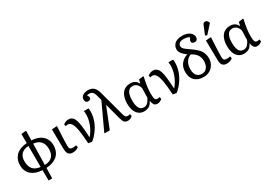

<svg xmlns="http://www.w3.org/2000/svg" viewBox="33 -1931 4630 3283"><g transform="rotate(-30 2348.5 -289.0)"><path d="M340.8 219.2 338.9 14.2Q274.9 11.2 222.4 -6.3Q169.9 -23.9 130.4 -55.7Q90.8 -87.4 68.8 -137Q46.9 -186.5 46.9 -250Q46.9 -303.2 63 -348.4Q79.1 -393.6 112.8 -430.9Q146.5 -468.3 203.6 -491.9Q260.7 -515.6 336.9 -521L335 -701.2L419.9 -710.9L433.1 -705.1L428.2 -521Q511.7 -517.6 575.4 -488.5Q639.2 -459.5 677.5 -401.4Q715.8 -343.3 715.8 -262.2Q715.8 -195.3 692.9 -142.8Q669.9 -90.3 629.2 -57.1Q588.4 -23.9 534.9 -5.6Q481.4 12.7 417 15.1L412.1 219.2ZM338.9 -48.8 336.9 -463.9Q246.6 -460.9 196.8 -411.6Q147 -362.3 147 -271Q147 -167 195.1 -112.5Q243.2 -58.1 338.9 -48.8ZM418 -43Q510.7 -43.9 563.5 -93.8Q616.2 -143.6 616.2 -243.2Q616.2 -438 426.8 -458Z M940.9 14.2Q911.1 14.2 890.1 4.4Q869.1 -5.4 857.9 -19.3Q846.7 -33.2 840.6 -56.2Q834.5 -79.1 833 -97.7Q831.5 -116.2 831.5 -143.1L826.7 -507.8L918.9 -516.1L929.7 -511.2Q923.8 -431.2 918.7 -306.9Q913.6 -182.6 913.6 -140.1Q913.6 -94.7 927.5 -76.9Q941.4 -59.1 986.8 -59.1Q1024.9 -59.1 1047.9 -66.9L1057.6 -25.9Q1038.1 -6.3 1007.1 3.9Q976.1 14.2 940.9 14.2Z M1317.4 18.1 1245.6 6.8Q1235.8 -162.1 1219 -259.3Q1202.1 -356.4 1173.6 -401.1Q1145 -445.8 1099.6 -445.8Q1085.4 -445.8 1059.6 -438L1049.8 -476.1Q1062 -488.3 1090.6 -502.2Q1119.1 -516.1 1153.8 -516.1Q1173.3 -516.1 1189.2 -512.2Q1205.1 -508.3 1218.5 -498.5Q1231.9 -488.8 1242.4 -477.3Q1252.9 -465.8 1261.7 -446Q1270.5 -426.3 1277.1 -406.7Q1283.7 -387.2 1289.1 -357.2Q1294.4 -327.1 1298.1 -299.6Q1301.8 -272 1305.2 -231.4Q1308.6 -190.9 1311 -155Q1313.5 -119.1 1316.4 -67.9L1322.8 -75.2Q1393.1 -159.2 1427.7 -255.6Q1462.4 -352.1 1462.4 -439Q1462.4 -475.6 1456.5 -506.8H1537.6L1550.8 -501Q1553.7 -474.1 1553.7 -449.2Q1553.7 -388.2 1539.6 -328.4Q1525.4 -268.6 1502.4 -219.5Q1479.5 -170.4 1448.2 -124.8Q1417 -79.1 1384.8 -44.7Q1352.5 -10.3 1317.4 18.1Z M2030.3 14.2Q1983.9 14.2 1961.2 -11.2Q1938.5 -36.6 1918.5 -111.8L1839.4 -411.1L1836.4 -402.8L1675.3 0H1583.5L1570.3 -5.9L1810.5 -522L1785.2 -619.1Q1771 -671.9 1747.8 -695.6Q1724.6 -719.2 1683.1 -719.2Q1655.8 -719.2 1637.2 -711.9Q1661.1 -679.7 1661.1 -654.8Q1661.1 -639.2 1647.9 -626.5Q1634.8 -613.8 1606.4 -613.8Q1575.7 -613.8 1562.5 -632.1Q1549.3 -650.4 1549.3 -675.8Q1549.3 -729 1591.1 -755.6Q1632.8 -782.2 1693.4 -782.2Q1762.2 -782.2 1803.5 -745.4Q1844.7 -708.5 1866.2 -627L2001.5 -128.9Q2012.2 -88.9 2027.8 -74Q2043.5 -59.1 2067.4 -59.1Q2085.9 -59.1 2112.3 -66.9L2122.6 -25.9Q2108.4 -11.7 2083.3 1.2Q2058.1 14.2 2030.3 14.2Z M2351.1 14.2Q2288.1 14.2 2244.4 -21Q2200.7 -56.2 2180.7 -113.8Q2160.6 -171.4 2160.6 -247.1Q2160.6 -283.7 2165.8 -318.1Q2170.9 -352.5 2185.5 -390.6Q2200.2 -428.7 2223.1 -456.5Q2246.1 -484.4 2285.9 -502.7Q2325.7 -521 2377 -521Q2483.9 -521 2525.9 -428.2L2544.9 -503.9L2626 -515.1L2638.7 -508.8Q2594.7 -325.2 2594.7 -193.8Q2594.7 -149.4 2598.6 -121.6Q2602.5 -93.8 2611.3 -80.6Q2620.1 -67.4 2629.6 -63.2Q2639.2 -59.1 2654.8 -59.1Q2672.4 -59.1 2696.8 -66.9L2707 -25.9Q2691.4 -10.3 2665.8 2Q2640.1 14.2 2611.8 14.2Q2588.9 14.2 2572.8 6.6Q2556.6 -1 2546.4 -16.6Q2536.1 -32.2 2530.5 -49.6Q2524.9 -66.9 2520 -92.8H2517.1Q2510.3 -77.6 2502.9 -64.9Q2495.6 -52.2 2481.4 -36.9Q2467.3 -21.5 2450.7 -11Q2434.1 -0.5 2408 6.8Q2381.8 14.2 2351.1 14.2ZM2380.9 -47.9Q2405.3 -47.9 2426.3 -57.9Q2447.3 -67.9 2463.1 -85.9Q2479 -104 2490 -122.6Q2501 -141.1 2511.7 -165Q2510.7 -177.7 2511.7 -209.5Q2512.7 -241.2 2514.2 -283.4Q2515.6 -325.7 2516.1 -347.2Q2504.9 -396.5 2470.7 -429.2Q2436.5 -461.9 2388.7 -461.9Q2352.1 -461.9 2326.2 -444.3Q2300.3 -426.8 2286.9 -395.8Q2273.4 -364.7 2267.6 -330.6Q2261.7 -296.4 2261.7 -254.9Q2261.7 -210.4 2266.8 -176Q2272 -141.6 2284.4 -111.1Q2296.9 -80.6 2321.3 -64.2Q2345.7 -47.9 2380.9 -47.9Z M2986.3 18.1 2914.6 6.8Q2904.8 -162.1 2887.9 -259.3Q2871.1 -356.4 2842.5 -401.1Q2814 -445.8 2768.6 -445.8Q2754.4 -445.8 2728.5 -438L2718.8 -476.1Q2731 -488.3 2759.5 -502.2Q2788.1 -516.1 2822.8 -516.1Q2842.3 -516.1 2858.2 -512.2Q2874 -508.3 2887.5 -498.5Q2900.9 -488.8 2911.4 -477.3Q2921.9 -465.8 2930.7 -446Q2939.5 -426.3 2946 -406.7Q2952.6 -387.2 2958 -357.2Q2963.4 -327.1 2967 -299.6Q2970.7 -272 2974.1 -231.4Q2977.5 -190.9 2980 -155Q2982.4 -119.1 2985.4 -67.9L2991.7 -75.2Q3062 -159.2 3096.7 -255.6Q3131.3 -352.1 3131.3 -439Q3131.3 -475.6 3125.5 -506.8H3206.5L3219.7 -501Q3222.7 -474.1 3222.7 -449.2Q3222.7 -388.2 3208.5 -328.4Q3194.3 -268.6 3171.4 -219.5Q3148.4 -170.4 3117.2 -124.8Q3085.9 -79.1 3053.7 -44.7Q3021.5 -10.3 2986.3 18.1Z M3526.4 14.2Q3416 14.2 3353.3 -46.1Q3290.5 -106.4 3290.5 -217.8Q3290.5 -311 3340.6 -374.8Q3390.6 -438.5 3473.1 -463.9Q3442.4 -486.8 3423.1 -503.9Q3403.8 -521 3387 -541.3Q3370.1 -561.5 3362.3 -582.8Q3354.5 -604 3354.5 -627.9Q3354.5 -658.2 3366 -685.1Q3377.4 -711.9 3400.1 -734.1Q3422.9 -756.3 3461.2 -769.3Q3499.5 -782.2 3549.3 -782.2Q3598.1 -782.2 3637.5 -770.5Q3676.8 -758.8 3701.2 -739.3Q3725.6 -719.7 3738.5 -696Q3751.5 -672.4 3751.5 -647Q3751.5 -615.7 3735.8 -597.4Q3720.2 -579.1 3688.5 -579.1Q3666 -579.1 3648.7 -589.8Q3631.3 -600.6 3631.3 -624Q3631.3 -647.9 3659.2 -692.9Q3620.1 -721.2 3543.5 -721.2Q3487.8 -721.2 3462.6 -698.2Q3437.5 -675.3 3437.5 -644Q3437.5 -612.8 3461.9 -587.9Q3486.3 -563 3571.3 -504.9Q3606 -480.5 3627.2 -464.4Q3648.4 -448.2 3677 -420.4Q3705.6 -392.6 3721.7 -366.7Q3737.8 -340.8 3749.5 -304Q3761.2 -267.1 3761.2 -226.1Q3761.2 -154.3 3729 -98.9Q3696.8 -43.5 3643.8 -14.6Q3590.8 14.2 3526.4 14.2ZM3525.4 -47.9Q3552.7 -47.9 3575 -56.2Q3597.2 -64.5 3611.8 -79.1Q3626.5 -93.8 3637 -111.1Q3647.5 -128.4 3653.1 -148.4Q3658.7 -168.5 3661.1 -185.5Q3663.6 -202.6 3663.6 -219.2Q3663.6 -261.7 3652.8 -295.7Q3642.1 -329.6 3621.6 -355Q3601.1 -380.4 3578.4 -397.9Q3555.7 -415.5 3524.4 -433.1Q3460.9 -411.6 3425.5 -354Q3390.1 -296.4 3390.1 -213.9Q3390.1 -131.3 3426.8 -89.6Q3463.4 -47.9 3525.4 -47.9Z M3931.2 -573.2 3896.5 -590.8 3963.4 -753.9Q3972.7 -776.9 3982.9 -786.9Q3993.2 -796.9 4012.2 -796.9Q4035.6 -796.9 4049.8 -783.9Q4064 -771 4075.2 -746.1L4074.2 -731.9ZM3981.4 14.2Q3951.7 14.2 3930.7 4.4Q3909.7 -5.4 3898.4 -19.3Q3887.2 -33.2 3881.1 -56.2Q3875 -79.1 3873.5 -97.7Q3872.1 -116.2 3872.1 -143.1L3867.2 -507.8L3959.5 -516.1L3970.2 -511.2Q3964.4 -431.2 3959.2 -306.9Q3954.1 -182.6 3954.1 -140.1Q3954.1 -94.7 3968 -76.9Q3981.9 -59.1 4027.3 -59.1Q4065.4 -59.1 4088.4 -66.9L4098.1 -25.9Q4078.6 -6.3 4047.6 3.9Q4016.6 14.2 3981.4 14.2Z M4321.3 14.2Q4258.3 14.2 4214.6 -21Q4170.9 -56.2 4150.9 -113.8Q4130.9 -171.4 4130.9 -247.1Q4130.9 -283.7 4136 -318.1Q4141.1 -352.5 4155.8 -390.6Q4170.4 -428.7 4193.4 -456.5Q4216.3 -484.4 4256.1 -502.7Q4295.9 -521 4347.2 -521Q4454.1 -521 4496.1 -428.2L4515.1 -503.9L4596.2 -515.1L4608.9 -508.8Q4564.9 -325.2 4564.9 -193.8Q4564.9 -149.4 4568.8 -121.6Q4572.8 -93.8 4581.5 -80.6Q4590.3 -67.4 4599.9 -63.2Q4609.4 -59.1 4625 -59.1Q4642.6 -59.1 4667 -66.9L4677.2 -25.9Q4661.6 -10.3 4636 2Q4610.4 14.2 4582 14.2Q4559.1 14.2 4543 6.6Q4526.9 -1 4516.6 -16.6Q4506.3 -32.2 4500.7 -49.6Q4495.1 -66.9 4490.2 -92.8H4487.3Q4480.5 -77.6 4473.1 -64.9Q4465.8 -52.2 4451.7 -36.9Q4437.5 -21.5 4420.9 -11Q4404.3 -0.5 4378.2 6.8Q4352.1 14.2 4321.3 14.2ZM4351.1 -47.9Q4375.5 -47.9 4396.5 -57.9Q4417.5 -67.9 4433.3 -85.9Q4449.2 -104 4460.2 -122.6Q4471.2 -141.1 4481.9 -165Q4481 -177.7 4481.9 -209.5Q4482.9 -241.2 4484.4 -283.4Q4485.8 -325.7 4486.3 -347.2Q4475.1 -396.5 4440.9 -429.2Q4406.7 -461.9 4358.9 -461.9Q4322.3 -461.9 4296.4 -444.3Q4270.5 -426.8 4257.1 -395.8Q4243.7 -364.7 4237.8 -330.6Q4231.9 -296.4 4231.9 -254.9Q4231.9 -210.4 4237.1 -176Q4242.2 -141.6 4254.6 -111.1Q4267.1 -80.6 4291.5 -64.2Q4315.9 -47.9 4351.1 -47.9Z"/></g></svg>

Font: Literata Book
Style: Regular
Weight: 400
Designer: Latin by Veronika Burian and Jose Scaglione. Greek by Irene Vlachou. Cyrillic by Vera Evstafieva
Foundry: TypeTogether
Version: Version 2.003;PS 002.003;hotconv 1.0.88;makeotf.lib2.5.64775